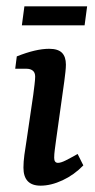

<svg xmlns="http://www.w3.org/2000/svg" viewBox="-20 -579 301 606"><path d="M183 -323 157 -137Q155 -122 153 -107Q151 -92 151 -81Q151 -65 163 -65Q172 -65 187 -72.5Q202 -80 225 -93L243 -57Q214 -27 177.5 -10Q141 7 108 7Q54 7 54 -50Q54 -68 57 -90.5Q60 -113 64 -137L85 -280Q87 -295 89 -312Q91 -329 91 -337Q91 -350 83.5 -356Q76 -362 64 -362H28L33 -401Q63 -413 88.5 -419Q114 -425 135 -425Q163 -425 175.5 -412.5Q188 -400 188 -375Q188 -366 186.5 -352Q185 -338 183 -323ZM57 -559H255L247 -499H49Z"/></svg>

Font: Yrsa Medium
Style: Italic
Weight: 500
Italic angle: -7.10001°
Designer: Anna Giedrys (Yrsa+Rasa design), David Brezina (Yrsa art-direction, Rasa art-direction, design)
Foundry: Rosetta Type Foundry
Version: Version 2.004